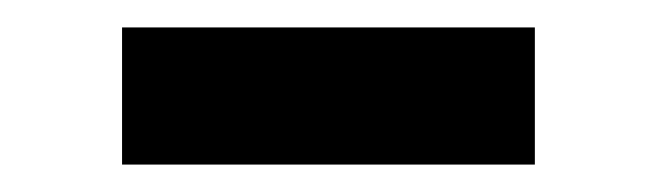

<svg xmlns="http://www.w3.org/2000/svg" viewBox="-20 -340 478 140"><path d="M69 -220V-320H370V-220Z"/></svg>

Font: Muli-Bold
Style: Bold
Weight: 700
Version: Version 2.000